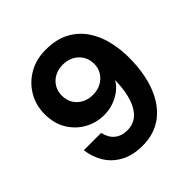

<svg xmlns="http://www.w3.org/2000/svg" viewBox="-191 -859 1018 1018"><g transform="rotate(-45 317.5 -350.0)"><path d="M307 12Q233 12 181.5 -16.5Q130 -45 102.5 -92Q75 -139 69 -192H199Q208 -149 236 -126Q264 -103 308 -103Q350 -103 380.5 -128Q411 -153 428.5 -203Q446 -253 449 -327Q449 -330 449 -332.5Q449 -335 449 -337Q434 -311 407.5 -290.5Q381 -270 347.5 -258.5Q314 -247 278 -247Q220 -247 169.5 -274.5Q119 -302 88 -353Q57 -404 57 -474Q57 -539 88 -593Q119 -647 174.5 -679.5Q230 -712 302 -712Q382 -712 436.5 -682.5Q491 -653 524 -604Q557 -555 571.5 -494.5Q586 -434 586 -372Q586 -255 553 -168.5Q520 -82 457.5 -35Q395 12 307 12ZM311 -365Q346 -365 373 -379.5Q400 -394 416 -419.5Q432 -445 432 -477Q432 -511 416 -537Q400 -563 372.5 -577.5Q345 -592 310 -592Q276 -592 249 -577.5Q222 -563 206.5 -537.5Q191 -512 191 -479Q191 -445 206.5 -419.5Q222 -394 249 -379.5Q276 -365 311 -365Z"/></g></svg>

Font: DM Sans 18pt ExtraBold
Style: Regular
Weight: 800
Designer: Colophon Foundry, Jonny Pinhorn
Foundry: Colophon Foundry
Version: Version 4.004;gftools[0.9.30]